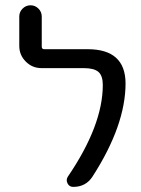

<svg xmlns="http://www.w3.org/2000/svg" viewBox="-20 -735 540 734"><path d="M315.4 -546.9Q459 -546.9 460 -417Q460 -255.9 334 -60.5Q308.6 -20.5 259.8 -20.5Q245.1 -20.5 238.3 -33.7Q231.4 -46.9 239.3 -59.6Q373 -255.9 373 -410.2Q373 -445.3 356.4 -460Q339.8 -474.6 299.8 -474.6H138.7Q103.5 -474.6 78.6 -499.5Q53.7 -524.4 53.7 -559.6V-671.9Q53.7 -689.5 66.4 -702.1Q79.1 -714.8 96.7 -714.8Q114.3 -714.8 127 -702.1Q139.6 -689.5 139.6 -671.9V-556.6Q139.6 -546.9 149.4 -546.9Z"/></svg>

Font: Rounded-X Mgen+ 1m regular
Style: Regular
Weight: 400
Designer: [Source Han Sans]
Ryoko NISHIZUKA  (kana & ideographs); Paul D. Hunt (Latin, Greek & Cyrillic); Wenlong ZHANG  (bopomofo
Version: Version 1.059.20150602